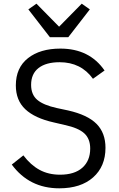

<svg xmlns="http://www.w3.org/2000/svg" viewBox="-20 -1010 648 1043"><path d="M351 -808H251L134 -959L178 -990L301 -865L424 -990L468 -959ZM44 -116 107 -166Q146 -114 194.5 -87.5Q243 -61 306 -61Q385 -61 427.5 -99Q470 -137 470 -203Q470 -256 438 -285.5Q406 -315 332 -331L272 -345Q169 -368 117.5 -416.5Q66 -465 66 -546Q66 -642 132 -694Q198 -746 308 -746Q466 -746 548 -627L485 -582Q420 -672 304 -672Q230 -672 189.5 -640.5Q149 -609 149 -549Q149 -496 182.5 -467.5Q216 -439 289 -423L350 -410Q456 -386 504.5 -337Q553 -288 553 -207Q553 -106 486 -46.5Q419 13 302 13Q139 13 44 -116Z"/></svg>

Font: IBM Plex Sans JP
Style: Regular
Weight: 400
Designer: Mike Abbink; Paul van der Laan; Pieter van Rosmalen; Wujin Sim; Yejin Wi; Jinhee Kim; Boomi Park; Yona Kim; Kichan Ma
Foundry: Sandoll Inc.
Version: Version 1.001